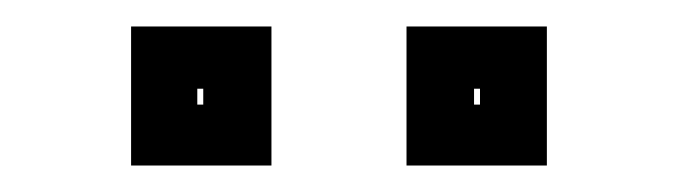

<svg xmlns="http://www.w3.org/2000/svg" viewBox="-20 -691 512 145"><path d="M287 -566V-671H393V-566ZM79 -566V-671H185V-566ZM129 -612H133.5V-624H129ZM338 -612H342.5V-624H338Z"/></svg>

Font: Tourney Thin ExtraBold
Style: Regular
Weight: 800
Version: Version 1.015